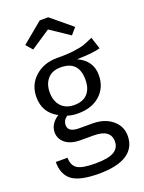

<svg xmlns="http://www.w3.org/2000/svg" viewBox="-181 -873 879 1168"><g transform="rotate(-20 258.5 -289.0)"><path d="M132 -636 96 -678 230 -789H285L419 -678L383 -636L258 -720ZM489 -582 514 -505Q468 -491 362 -489Q454 -448 454 -354Q454 -275 400.5 -226Q347 -177 256 -177Q219 -177 189 -187Q160 -168 160 -135Q160 -90 232 -90H316Q395 -90 444 -49.5Q493 -9 493 53Q493 130 432 170.5Q371 211 251 211Q128 211 77.5 173.5Q27 136 27 54H103Q103 103 134 124Q165 145 251 145Q335 145 371.5 123.5Q408 102 408 59Q408 -19 299 -19H216Q151 -19 116.5 -47Q82 -75 82 -117Q82 -172 139 -209Q51 -256 51 -356Q51 -436 107.5 -487Q164 -538 251 -538Q314 -537 360 -543Q406 -549 429 -557Q452 -565 489 -582ZM251 -477Q196 -477 166.5 -443.5Q137 -410 137 -356Q137 -300 167.5 -266.5Q198 -233 253 -233Q309 -233 338.5 -265Q368 -297 368 -356Q368 -477 251 -477Z"/></g></svg>

Font: FiraGO Book
Style: Regular
Weight: 350
Designer: bBox Type
Foundry: bBox Type GmbH
Version: Version 1.001;PS 001.001;hotconv 1.0.88;makeotf.lib2.5.64775